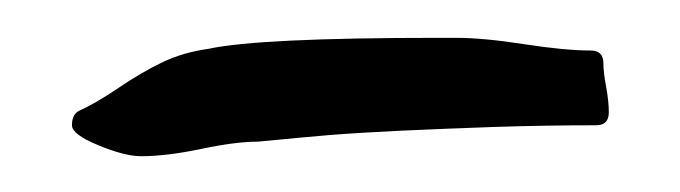

<svg xmlns="http://www.w3.org/2000/svg" viewBox="-20 -116 365 103"><path d="M55.7 -32.2Q46.9 -32.2 32.7 -38.1Q18.6 -43.9 18.6 -48.8Q18.6 -54.7 22.5 -56.6Q31.2 -60.5 43.5 -68.8Q55.7 -77.1 66.9 -82.5Q78.1 -87.9 91.8 -89.8Q119.1 -95.7 214.8 -95.7H224.6Q239.3 -95.7 261.2 -92.3Q283.2 -88.9 296.9 -88.9Q303.7 -88.9 303.7 -82Q303.7 -77.1 305.2 -69.3Q306.6 -61.5 306.6 -55.7Q306.6 -48.8 299.8 -48.8Q273.4 -48.8 245.1 -47.9Q216.8 -46.9 195.3 -45.9Q173.8 -44.9 156.2 -43.5Q138.7 -42 128.9 -41L118.2 -40Q106.4 -40 87.9 -36.1Q69.3 -32.2 55.7 -32.2Z"/></svg>

Font: Shelly2023
Style: Regular
Weight: 400
Version: Version 0.2